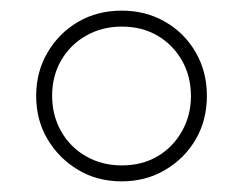

<svg xmlns="http://www.w3.org/2000/svg" viewBox="-20 -760 457 361"><path d="M209 -419Q163 -419 127 -440.5Q91 -462 69.5 -498Q48 -534 48 -580Q48 -625 69.5 -661.5Q91 -698 127 -719Q163 -740 209 -740Q254 -740 290.5 -719Q327 -698 348 -661.5Q369 -625 369 -580Q369 -534 348 -498Q327 -462 290.5 -440.5Q254 -419 209 -419ZM209 -449Q247 -449 276 -466Q305 -483 322 -513Q339 -543 339 -579Q339 -617 322 -646.5Q305 -676 276 -693Q247 -710 209 -710Q172 -710 142 -693Q112 -676 95 -646.5Q78 -617 78 -580Q78 -543 95 -513Q112 -483 142 -466Q172 -449 209 -449Z"/></svg>

Font: M PLUS 2 Thin ExtraLight
Style: Regular
Weight: 250
Version: Version 1.001